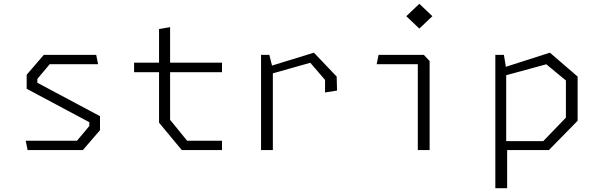

<svg xmlns="http://www.w3.org/2000/svg" viewBox="-20 -788 3140 1008"><path d="M115 -49H384L449 -126.5V-146.5L120 -322V-395.5L210 -500H485L495 -451H241L176 -373.5V-353.5L505 -178V-104.5L415 0H125Z M815 -144V-635.5L873 -645.5V-159L962.5 -49H1145.5V0H934.5ZM684 -459H1145.5V-409H684Z M1686.5 -368.5 1609 -458.5 1370 -391V-432L1628 -511.5L1747.5 -386L1749.5 -312.5L1686.5 -302.5ZM1350.5 -500H1394L1412.5 -426.5V0H1350.5Z M2173.5 -469 2196.5 -451H1957.5L1967.5 -500H2205L2235.5 -467.5V0H2173.5ZM2113 -703 2181.5 -768 2250 -703 2181.5 -638Z M2580.5 -500H2625.5L2637.5 -426.5V-31.5L2642.5 -12.5V200H2580.5ZM2619 -47H2832L2951 -170.5V-365.5L2848 -450.5L2619 -388V-432L2867 -511.5L3012.5 -386V-154L2861.5 0H2619Z"/></svg>

Font: Monaspace Krypton Var
Style: Regular
Weight: 400
Designer: Riley Cran and the Lettermatic Team
Version: Version 1.101 (Monaspace Krypton Var)